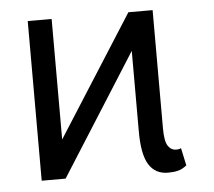

<svg xmlns="http://www.w3.org/2000/svg" viewBox="-44 -576 705 633"><g transform="rotate(-5 308.5 -259.0)"><path d="M149.1 0H70V-528.4H149.1V-129.6L403.1 -528.4H483.3V-136.7Q483.3 -94.5 493.8 -78.8Q504.3 -63.2 521.3 -63.6Q529.5 -63.2 536.9 -66.8L549.4 -8.9Q534.8 2.8 520.6 6.4Q506.4 9.9 487.2 9.9Q445.3 9.9 424 -24.3Q402.7 -58.6 403.1 -136.7V-400.6Z"/></g></svg>

Font: Inter Light BETA
Style: Regular
Weight: 300
Designer: Rasmus Andersson
Foundry: rsms
Version: Version 3.011;git-f93a4a705